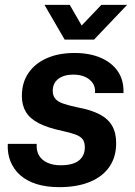

<svg xmlns="http://www.w3.org/2000/svg" viewBox="-20 -760 555 790"><path d="M224 10Q171 10 131 -2.5Q91 -15 64 -38.5Q37 -62 23.5 -95Q10 -128 12 -168H131Q129 -140 140.5 -120.5Q152 -101 175 -90.5Q198 -80 229 -80Q280 -80 304.5 -99.5Q329 -119 329 -154Q329 -175 320 -187Q311 -199 290.5 -206.5Q270 -214 238 -221Q176 -234 139.5 -253Q103 -272 86.5 -299.5Q70 -327 70 -365Q70 -420 97 -459.5Q124 -499 172.5 -520.5Q221 -542 287 -542Q349 -542 395 -522Q441 -502 465.5 -465.5Q490 -429 488 -377H371Q373 -401 362 -417.5Q351 -434 330.5 -443.5Q310 -453 282 -453Q243 -453 220 -435.5Q197 -418 197 -386Q197 -367 207 -354.5Q217 -342 239.5 -334Q262 -326 300 -318Q354 -308 389 -290Q424 -272 441 -243Q458 -214 458 -171Q458 -114 430 -73.5Q402 -33 349.5 -11.5Q297 10 224 10ZM246 -597 163 -740H267L316 -655L397 -740H503L367 -597Z"/></svg>

Font: Mona Sans ExtraLight SemiBold
Style: Italic
Weight: 600
Italic angle: -11.6951°
Version: Version 2.000